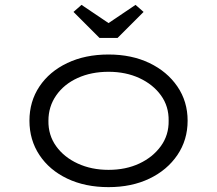

<svg xmlns="http://www.w3.org/2000/svg" viewBox="-20 -759 892 789"><path d="M426 10Q330 10 256.5 -25Q183 -60 142 -122Q101 -184 101 -263Q101 -342 142 -403.5Q183 -465 256.5 -500Q330 -535 426 -535Q521 -535 594 -500Q667 -465 709 -403.5Q751 -342 751 -263Q751 -184 709 -122Q667 -60 594 -25Q521 10 426 10ZM426 -61Q497 -61 552.5 -87Q608 -113 641 -158.5Q674 -204 673 -263Q674 -322 641.5 -367Q609 -412 553 -438Q497 -464 426 -464Q355 -464 299 -438.5Q243 -413 211 -367Q179 -321 179 -263Q178 -204 210.5 -158.5Q243 -113 299.5 -87Q356 -61 426 -61ZM389 -603 282 -710 315 -739 441 -654H411L537 -739L570 -710L463 -603Z"/></svg>

Font: Lexend Peta Light
Style: Regular
Weight: 300
Version: Version 1.007